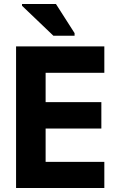

<svg xmlns="http://www.w3.org/2000/svg" viewBox="-20 -948 603 968"><path d="M249 -768H356V-781L262 -928H91V-919ZM61 0H506V-132H210V-300H491V-433H210V-581H506V-714H61Z"/></svg>

Font: Noto Sans Mono SemiCondensed ExtraBold
Style: Regular
Weight: 800
Width: 4
Designer: Monotype Design Team
Foundry: Monotype Imaging Inc.
Version: Version 2.014